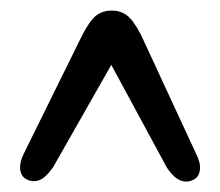

<svg xmlns="http://www.w3.org/2000/svg" viewBox="-20 -735 418 364"><path d="M348 -395Q336.5 -388 323.2 -392.5Q310 -397 296.5 -417L191 -612L81 -418.5Q66.5 -397.5 53.8 -393.2Q41 -389 29.5 -395.5Q19.5 -401 18.2 -414.5Q17 -428 25.5 -444.5L136 -668.5Q151 -697.5 163.2 -706.2Q175.5 -715 191.5 -715Q208 -715 220.2 -706.2Q232.5 -697.5 247.5 -668.5L352 -443Q360.5 -426.5 359 -413.2Q357.5 -400 348 -395Z"/></svg>

Font: Fraunces 144pt S050 Black
Style: Regular
Weight: 900
Version: Version 1.000; ttfautohint (v1.8.3)